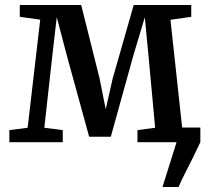

<svg xmlns="http://www.w3.org/2000/svg" viewBox="-20 -571 840 771"><path d="M632.5 180 689 0 672 -59H784.5V0Q771 29.5 755.2 61Q739.5 92.5 724 122.8Q708.5 153 697 180ZM17.5 0V-48.5L91 -58L141.5 -492L59.5 -503.5V-551H306L379.5 -257.5L404.5 -132.5L433 -257.5L517 -551H748V-503.5L664.5 -491.5L711.5 -58L783 -48.5V0H532V-48.5L603 -58L576.5 -345L561.5 -501.5L515 -346.5L425 -22H338L248.5 -347.5L208 -502L190 -346.5L158 -58L232 -48.5V0Z"/></svg>

Font: Merriweather 28pt Medium
Style: Regular
Weight: 500
Version: Version 2.100